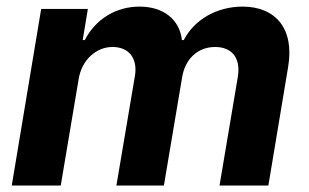

<svg xmlns="http://www.w3.org/2000/svg" viewBox="-20 -573 953 593"><path d="M16.3 0H167.6L222.7 -327.4C231.9 -387.8 277 -427.9 327.4 -427.9C377.5 -427.9 405.2 -393.8 397 -340.2L339.5 0H486.2L542.3 -333.1C551.1 -389.9 589.8 -427.9 644.5 -427.9C692.8 -427.9 724.1 -397.7 714.8 -337L658 0H808.9L870 -366.8C889.9 -485.1 830.3 -552.6 729.4 -552.6C649.1 -552.6 579.9 -512.1 547.6 -449.2H541.9C534.8 -512.4 485.4 -552.6 411.2 -552.6C337 -552.6 275.2 -513.5 241.8 -449.2H235.4L251.4 -545.5H107.2Z"/></svg>

Font: TID UI
Style: Bold Italic
Weight: 700
Italic angle: -9.39999°
Designer: The TID Project Authors
Foundry: Bakken & Bæck
Version: Version 1.001;hotconv 1.0.109;makeotfexe 2.5.65596